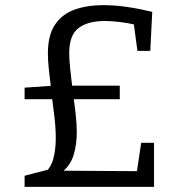

<svg xmlns="http://www.w3.org/2000/svg" viewBox="-20 -727 720 747"><path d="M75.7 0V-43.3L176.7 -69.3L149.7 -51Q177 -71.7 187 -108Q197 -144.3 197 -189Q197 -227.3 192 -270Q187 -312.7 181.3 -356.7L196.7 -341H75.7V-386L189 -393.7L179 -379.7Q174.3 -417.7 170.3 -454.3Q166.3 -491 166.3 -518.7Q166.3 -589.7 193.8 -630.8Q221.3 -672 270 -689.5Q318.7 -707 382 -707Q424.7 -707 472.7 -700.2Q520.7 -693.3 572.3 -681L564.7 -529H514.7L499 -645.3L509.7 -630.3Q475.3 -638 444.2 -641.7Q413 -645.3 387.7 -645.3Q321.7 -645.3 285.5 -617.8Q249.3 -590.3 249.3 -520.3Q249.3 -495 253.3 -457Q257.3 -419 262 -381.7L245 -393.7H446V-341H250.7L265 -359.3Q270 -321.3 274.3 -284.3Q278.7 -247.3 278.7 -212.7Q278.7 -162.7 265.7 -121.7Q252.7 -80.7 217 -54L207 -63L525.7 -61L510.3 -44.7L529.3 -171.3H579.3V0Z"/></svg>

Font: Bitter Thin
Style: Regular
Weight: 100
Designer: Sol Matas, and Bitter project Authors
Foundry: Sol Matas
Version: Version 2.002